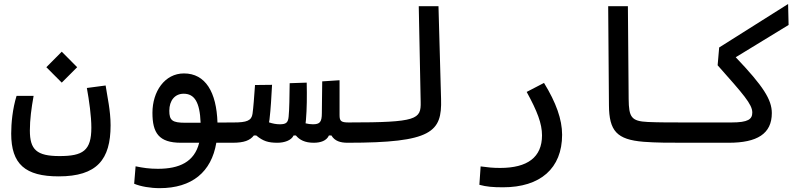

<svg xmlns="http://www.w3.org/2000/svg" viewBox="-20 -725 4142 979"><path d="M279.3 174.3C474.6 174.3 543.9 88.4 543.9 -85.9C543.9 -162.1 526.9 -232.9 518.6 -289.1L422.9 -276.4C434.6 -211.9 445.8 -132.8 445.8 -74.2C445.8 43.5 402.8 70.8 283.2 70.8C166.5 70.8 132.3 37.6 132.3 -59.6C132.3 -115.2 140.1 -173.8 151.4 -236.3H64.5C43.9 -170.4 37.1 -96.2 37.1 -43.9C37.1 112.3 108.9 174.3 279.3 174.3ZM294.9 -303.7 373.5 -382.3 294.9 -461.4 216.3 -382.3Z M793.9 234.4C959 234.4 1058.1 151.9 1083 2.9H1167C1196.3 2.9 1213.4 -10.3 1213.4 -47.9C1213.4 -88.9 1201.7 -100.6 1171.9 -100.6L1088.9 -100.1C1084 -254.9 1027.8 -350.6 918 -350.6C819.8 -350.6 757.3 -258.3 757.3 -149.9C757.3 -47.9 789.1 2.9 902.8 2.9H995.6C971.2 101.1 894 135.7 785.2 135.7C741.2 135.7 709.5 130.9 671.4 123L664.1 211.9C697.8 226.1 747.6 234.4 793.9 234.4ZM1002.9 -99.1H924.3C858.4 -99.1 843.3 -111.3 843.3 -160.2C843.3 -212.4 871.6 -247.1 916.5 -247.1C971.2 -247.1 999 -204.6 1002.9 -99.1Z M1394.5 2.9C1429.7 2.9 1465.3 -8.8 1477.1 -34.2H1488.8C1507.3 -11.7 1534.7 2.9 1579.6 2.9C1615.2 2.9 1645 -7.3 1657.2 -34.2H1669.9C1687 -5.4 1716.3 2.9 1752 2.9C1775.4 2.9 1794.4 -10.3 1794.4 -56.2C1794.4 -81.1 1782.7 -100.6 1757.8 -100.6C1718.8 -100.6 1711.4 -107.9 1711.4 -137.7V-184.1C1711.9 -222.2 1711.9 -266.6 1711.4 -315.9L1623 -310.1C1622.6 -241.2 1621.1 -194.8 1621.1 -148.4C1621.1 -102.1 1610.4 -91.3 1575.2 -91.3C1562 -91.3 1549.8 -93.3 1538.1 -96.2C1539.1 -102.1 1539.6 -107.9 1540 -113.3C1544.9 -168.9 1545.4 -235.8 1543.9 -303.7L1457 -300.8C1456.1 -232.9 1455.6 -168.9 1451.7 -129.9C1448.7 -99.6 1439 -91.3 1406.2 -91.3C1389.6 -91.3 1370.1 -94.7 1351.6 -101.1C1352.5 -105.5 1353.5 -109.9 1354 -114.7C1360.8 -171.4 1363.8 -230.5 1367.2 -292.5L1280.3 -291.5C1275.9 -228.5 1272 -176.3 1267.6 -145C1262.7 -109.4 1237.3 -100.6 1171.9 -100.6L1166 2.9C1224.6 2.9 1254.4 -8.8 1274.4 -34.2H1286.6C1321.3 -5.4 1347.7 2.9 1394.5 2.9Z M1752 2.9C2183.6 2.9 2233.9 -52.2 2229 -219.7L2215.8 -693.4H2115.2L2125 -205.1C2127 -116.7 2107.9 -100.6 1757.8 -100.6C1738.3 -100.6 1723.6 -89.4 1723.6 -51.3C1723.6 -16.1 1732.9 2.9 1752 2.9Z M2544.9 230C2734.9 230 2846.2 133.8 2846.2 -38.1C2846.2 -116.2 2815.4 -202.1 2753.9 -302.2L2665.5 -256.3C2719.7 -157.7 2743.7 -94.7 2743.7 -34.7C2743.7 76.7 2669.9 131.3 2530.3 131.3C2491.2 131.3 2467.8 128.4 2430.7 123.5L2424.3 217.3C2460.4 227.1 2492.7 230 2544.9 230Z M3509.8 2.9C3529.8 2.9 3542.5 -12.7 3542.5 -54.2C3542.5 -84.5 3534.7 -100.6 3515.6 -100.6H3477.5C3397 -100.6 3340.8 -100.6 3283.7 -103C3198.7 -106.9 3186.5 -127.4 3185.5 -220.2L3181.6 -693.4H3081.1L3085 -188.5C3085.9 -57.1 3125 -13.2 3261.7 -2C3325.2 2.9 3390.1 2.9 3472.2 2.9Z M3509.8 2.9H3695.8C3840.3 2.9 3915.5 -42.5 3915.5 -148.4C3915.5 -216.8 3872.1 -285.6 3731.4 -433.1L4001 -597.7L3998.5 -704.6L3647 -482.9L3639.2 -392.1C3770 -244.6 3815.9 -193.4 3815.9 -151.4C3815.9 -117.2 3795.4 -100.6 3709.5 -100.6H3515.6Z"/></svg>

Font: CaskaydiaCove Nerd Font
Style: Regular
Weight: 400
Designer: Aaron Bell
Foundry: Saja Typeworks
Version: Version 2111.1;Nerd Fonts 2.3.3